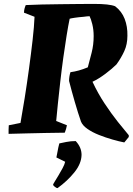

<svg xmlns="http://www.w3.org/2000/svg" viewBox="-20 -680 680 984"><path d="M24 6Q24 -5 24 -16Q24 -27 25 -38L85 -50Q95 -105 106.5 -177.5Q118 -250 128.5 -327Q139 -404 147 -474Q155 -544 157 -594L103 -615Q103 -625 105.5 -635Q108 -645 112 -654Q149 -656 195.5 -657Q242 -658 290.5 -658.5Q339 -659 383 -659.5Q427 -660 460 -660Q502 -660 528.5 -657Q555 -654 570 -648Q604 -622 619 -583Q634 -544 633 -497Q633 -453 617 -418Q601 -383 577 -350Q555 -328 520.5 -302Q486 -276 454 -261Q482 -201 516.5 -149Q551 -97 584 -55.5Q617 -14 640 13V22L617 50Q591 45 556 35Q521 25 487 11.5Q453 -2 428 -19.5Q403 -37 395 -57Q380 -100 363.5 -157Q347 -214 334 -265Q334 -288 341 -310Q363 -313 384.5 -319Q406 -325 430 -335Q439 -369 449.5 -409.5Q460 -450 460 -495Q460 -528 453 -556Q446 -584 439 -597Q432 -597 424.5 -596Q417 -595 409 -594Q383 -592 363 -589Q343 -586 337 -584Q330 -551 321.5 -498.5Q313 -446 304.5 -385Q296 -324 289 -262Q282 -200 276.5 -147Q271 -94 268 -60L323 -38Q321 -28 318.5 -19Q316 -10 312 0Q257 1 211.5 1.5Q166 2 121 3.5Q76 5 24 6ZM275 284Q269 284 260.5 277Q252 270 252 267Q252 264 260.5 250.5Q269 237 280 218.5Q291 200 301 181.5Q311 163 314 149L269 127Q270 122 273 106.5Q276 91 279 75.5Q282 60 284 55Q297 52 320 47.5Q343 43 368 43Q398 75 398 114Q397 159 361 203.5Q325 248 275 284Z"/></svg>

Font: Albura ExtraBold
Style: Italic
Weight: 758
Italic angle: -7°
Designer: Mercedes Jáuregui
Foundry: Omnibus-Type Team
Version: Version 1.000; ttfautohint (v1.8.3)